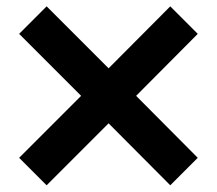

<svg xmlns="http://www.w3.org/2000/svg" viewBox="-20 -586 670 593"><path d="M590.8 -98.6 505.9 -13.7 315.4 -205.1 124 -13.7 39.1 -98.6 230.5 -290 39.1 -481.4 124 -566.4 315.4 -375 505.9 -566.4 590.8 -481.4 400.4 -290Z"/></svg>

Font: Mgen+ 1c bold
Style: Bold
Weight: 700
Designer: [Source Han Sans]
Ryoko NISHIZUKA  (kana & ideographs); Paul D. Hunt (Latin, Greek & Cyrillic); Wenlong ZHANG  (bopomofo
Version: Version 1.059.20150602